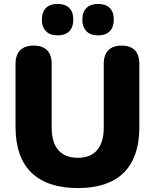

<svg xmlns="http://www.w3.org/2000/svg" viewBox="-20 -946 788 977"><path d="M376 11Q299 11 240 -8.5Q181 -28 140.5 -67Q100 -106 79.5 -164.5Q59 -223 59 -300V-621Q59 -667 83 -690.5Q107 -714 151 -714Q196 -714 219.5 -690.5Q243 -667 243 -621V-298Q243 -221 277 -182Q311 -143 376 -143Q440 -143 474 -182Q508 -221 508 -298V-621Q508 -667 531.5 -690.5Q555 -714 599 -714Q643 -714 666 -690.5Q689 -667 689 -621V-300Q689 -197 653.5 -127.5Q618 -58 548 -23.5Q478 11 376 11ZM479 -766Q441 -766 420 -787Q399 -808 399 -846Q399 -885 420 -905.5Q441 -926 479 -926Q518 -926 538.5 -905.5Q559 -885 559 -846Q559 -808 538.5 -787Q518 -766 479 -766ZM273 -766Q235 -766 214 -787Q193 -808 193 -846Q193 -885 214 -905.5Q235 -926 273 -926Q312 -926 332.5 -905.5Q353 -885 353 -846Q353 -808 332.5 -787Q312 -766 273 -766Z"/></svg>

Font: Nunito ExtraLight Black
Style: Regular
Weight: 900
Version: Version 3.602